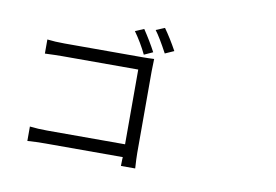

<svg xmlns="http://www.w3.org/2000/svg" viewBox="-87 -981 1675 1166"><g transform="rotate(10 750.0 -398.0)"><path d="M722.7 38.1Q722.7 29.3 723.6 -3.9Q724.6 -12.7 724.6 -16.6H247.1Q189.5 -16.6 136.7 -12.7V-101.6Q187.5 -95.7 245.1 -95.7H724.6V-556.6H256.8Q216.8 -556.6 149.4 -553.7V-640.6Q198.2 -634.8 255.9 -634.8H736.3Q771.5 -634.8 808.6 -636.7Q806.6 -591.8 806.6 -560.5V-56.6Q806.6 -23.4 810.5 35.2Q810.5 37.1 810.5 38.1ZM742.2 -651.4Q710 -718.8 664.1 -783.2L717.8 -805.7Q761.7 -740.2 795.9 -675.8ZM866.2 -680.7Q816.4 -773.4 787.1 -811.5L840.8 -834Q881.8 -776.4 920.9 -705.1Z"/></g></svg>

Font: Bpmf GenYo Gothic R
Style: R
Weight: 400
Foundry: But Ko
Version: Version 1.320